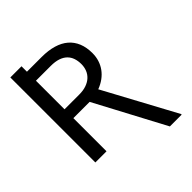

<svg xmlns="http://www.w3.org/2000/svg" viewBox="-260 -922 1242 1242"><g transform="rotate(-45 361.0 -301.0)"><path d="M305 -303.3H156.2V0H54V-777.7H156.2V-728H291.2Q351.9 -728 398.6 -714.1Q445.3 -700.3 476.9 -673.1Q508.5 -646 524.9 -605.8Q541.2 -565.7 541.2 -513.5Q541.2 -479.8 531.8 -450.3Q522.4 -420.8 504.6 -396.3Q486.9 -371.8 460.9 -352.8Q435 -333.8 402 -321.4L667.6 170.5V176.1H559.7ZM291.2 -384.2Q328.5 -384.2 356.5 -394.2Q384.6 -404.1 403.2 -421.7Q421.9 -439.3 431.1 -462.9Q440.3 -486.5 440.3 -513.5Q440.3 -543.3 432 -567.6Q423.7 -592 405.7 -609.4Q387.8 -626.8 359.6 -636.2Q331.3 -645.6 291.2 -645.6H156.2V-384.2Z"/></g></svg>

Font: Fast_Sans
Style: Regular
Weight: 400
Designer: Rasmus Andersson
Foundry: rsms
Version: Version 3.018;git-588b23468